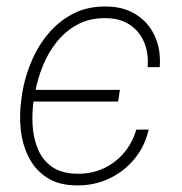

<svg xmlns="http://www.w3.org/2000/svg" viewBox="-20 -558 557 588"><path d="M347.2 -282.7 341.8 -247.1H64.9L70.8 -282.7ZM217.3 -25.9Q260.3 -25.4 296.9 -42.2Q333.5 -59.1 359.4 -89.6Q385.3 -120.1 397.5 -161.1H435.1Q423.8 -109.9 391.8 -71.3Q359.9 -32.7 314.5 -11.2Q269 10.3 216.3 9.8Q161.1 9.8 124.8 -13.4Q88.4 -36.6 68.6 -75.2Q48.8 -113.8 43.7 -160.2Q38.6 -206.5 45.4 -253.4L48.3 -274.4Q56.6 -323.7 76.7 -370.8Q96.7 -418 128.7 -455.8Q160.6 -493.7 204.3 -516.1Q248 -538.6 303.7 -538.1Q357.9 -538.1 396.5 -513.7Q435.1 -489.3 454.1 -447.5Q473.1 -405.8 469.2 -352.5H432.1Q435.5 -395 421.4 -428.7Q407.2 -462.4 377.2 -482.4Q347.2 -502.4 302.7 -502.4Q254.9 -502.9 218 -483.2Q181.2 -463.4 154.5 -430.4Q127.9 -397.5 111.3 -356.7Q94.7 -315.9 87.4 -274.4L83.5 -253.9Q77.6 -215.3 79.8 -175.3Q82 -135.3 96.2 -101.3Q110.4 -67.4 139.6 -46.9Q168.9 -26.4 217.3 -25.9Z"/></svg>

Font: Roboto ExtraLight
Style: Italic
Weight: 250
Designer: Christian Robertson
Foundry: Google
Version: Version 3.009; 2024